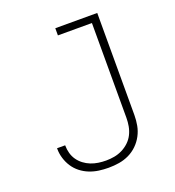

<svg xmlns="http://www.w3.org/2000/svg" viewBox="-135 -841 869 955"><g transform="rotate(-20 300.0 -363.5)"><path d="M278 8Q252 8 226.5 4.5Q201 1 177 -8.5Q153 -18 132.5 -34Q112 -50 98 -71.5Q84 -93 76.5 -118Q69 -143 69 -168Q69 -169 69 -170Q69 -171 69 -171H112Q112 -171 112 -170.5Q112 -170 112 -169Q112 -149 117.5 -129Q123 -109 134.5 -92.5Q146 -76 162.5 -63.5Q179 -51 198 -43.5Q217 -36 237.5 -33Q258 -30 278 -30Q300 -30 322 -34Q344 -38 364 -48Q384 -58 400.5 -73.5Q417 -89 427 -109Q437 -129 441 -151Q445 -173 445 -195V-697H265V-735H487V-195Q487 -167 482 -140Q477 -113 464 -88.5Q451 -64 431 -44.5Q411 -25 386 -13Q361 -1 333.5 3.5Q306 8 278 8Z"/></g></svg>

Font: Iosevka Curly XLtEx
Style: Regular
Weight: 200
Width: 7
Monospace: yes
Designer: Belleve Invis
Foundry: Belleve Invis
Version: Version 11.1.0; ttfautohint (v1.8.3)